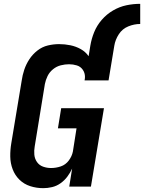

<svg xmlns="http://www.w3.org/2000/svg" viewBox="-20 -973 751 1001"><path d="M206 8Q228 8 251.5 2.5Q275 -3 295.5 -17.5Q316 -32 331 -52Q346 -72 356 -94L341 0H454L522 -409H299L282 -304H379L360 -183Q355 -158 338.5 -136Q322 -114 297 -105.5Q272 -97 246 -97Q225 -97 205 -104Q185 -111 173 -128Q161 -145 159 -166.5Q157 -188 161 -210L214 -535Q218 -556 228 -576.5Q238 -597 256.5 -612Q275 -627 297 -632.5Q319 -638 340 -638Q361 -638 380.5 -632Q400 -626 411.5 -609.5Q423 -593 423 -572Q423 -572 423 -572Q423 -572 423 -572Q423 -564 421 -554H546L576 -735Q581 -766 599.5 -794.5Q618 -823 649 -835.5Q680 -848 711 -848V-953Q675 -953 639 -945.5Q603 -938 569.5 -918.5Q536 -899 510.5 -869.5Q485 -840 471 -805.5Q457 -771 451 -735L442 -680Q426 -703 401 -717Q376 -731 347 -737Q318 -743 288 -743Q259 -743 229.5 -736Q200 -729 175 -709.5Q150 -690 133 -664Q116 -638 106.5 -609.5Q97 -581 93 -552L39 -227Q33 -192 33.5 -157Q34 -122 46 -90.5Q58 -59 81.5 -36Q105 -13 137.5 -2.5Q170 8 206 8Z"/></svg>

Font: Iosevka Sparkle
Style: Bold Italic
Weight: 700
Italic angle: -9°
Designer: Belleve Invis
Foundry: Belleve Invis
Version: Version 4.5.0; ttfautohint (v1.8.3)